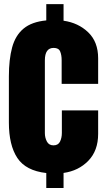

<svg xmlns="http://www.w3.org/2000/svg" viewBox="-20 -839 521 938"><path d="M206.1 79.6V6.3Q106 -4.9 64.7 -67.4Q23.4 -129.9 23.4 -240.2V-465.8Q23.4 -548.8 39.3 -607.4Q55.2 -666 95 -699.2Q134.8 -732.4 206.1 -739.3V-818.8H290.5V-737.8Q362.8 -727.5 411.1 -680.9Q459.5 -634.3 459.5 -554.2V-429.2H281.2V-544.9Q281.2 -570.3 273.9 -587.6Q266.6 -605 242.2 -605Q199.2 -605 199.2 -543.9V-189Q199.2 -166.5 209 -147.7Q218.8 -128.9 241.2 -128.9Q264.2 -128.9 273.2 -147.2Q282.2 -165.5 282.2 -189.9V-299.8H459.5V-185.1Q459.5 -103 411.6 -53.7Q363.8 -4.4 290.5 5.9V79.6Z"/></svg>

Font: webenart
Style: Regular
Weight: 400
Designer: Vernon Adams
Foundry: Vernon Adams
Version: Version 2.116; ttfautohint (v1.8.3)